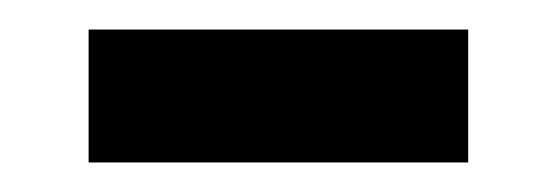

<svg xmlns="http://www.w3.org/2000/svg" viewBox="-20 -415 377 130"><path d="M297 -305H40V-395H297Z"/></svg>

Font: Tanohe Sans Medium
Style: Regular
Weight: 500
Designer: Village Type and Design LLC
Foundry: Cooper Hewitt Smithsonian Design Museum
Version: Version 1.00;September 29, 2021;FontCreator 13.0.0.2655 64-b